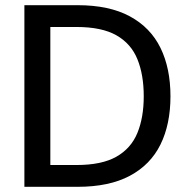

<svg xmlns="http://www.w3.org/2000/svg" viewBox="-20 -720 725 740"><path d="M74 0V-700H279Q401 -700 480.5 -657Q560 -614 598.5 -535.5Q637 -457 637 -349Q637 -241 598.5 -163Q560 -85 480.5 -42.5Q401 0 279 0ZM174 -84H275Q372 -84 428.5 -116Q485 -148 509.5 -207.5Q534 -267 534 -349Q534 -432 509.5 -492Q485 -552 428.5 -584Q372 -616 275 -616H174Z"/></svg>

Font: DM Sans 12pt Medium
Style: Regular
Weight: 500
Version: Version 4.004;gftools[0.9.30]